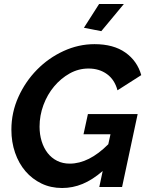

<svg xmlns="http://www.w3.org/2000/svg" viewBox="-20 -936 737 961"><path d="M487 -780 400 -797 476 -916H600ZM494 -80Q443 -36 393.5 -15.5Q344 5 291 5Q234 5 187.5 -17.5Q141 -40 107.5 -79Q74 -118 55.5 -171.5Q37 -225 37 -287Q37 -373 72 -450.5Q107 -528 165 -587Q223 -646 298 -680.5Q373 -715 453 -715Q548 -715 607.5 -673Q667 -631 687 -560L568 -484Q554 -537 515.5 -565Q477 -593 423 -593Q373 -593 329 -568.5Q285 -544 251 -503.5Q217 -463 197.5 -410.5Q178 -358 178 -302Q178 -263 188.5 -229Q199 -195 218.5 -170Q238 -145 266 -131Q294 -117 329 -117Q425 -117 522 -214L533 -264H398L420 -365H669L591 0H477Z"/></svg>

Font: PTCRaleway
Style: Bold Italic
Weight: 700
Italic angle: -12°
Designer: Matt McInerney, Pablo Impallari, Rodrigo Fuenzalida
Foundry: Matt McInerney, Pablo Impallari, Rodrigo Fuenzalida
Version: Version 3.000g; ttfautohint (v1.5) -l 8 -r 28 -G 28 -x 14 -D